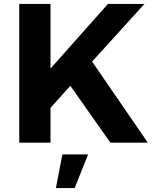

<svg xmlns="http://www.w3.org/2000/svg" viewBox="-20 -720 777 969"><path d="M444.8 -409.2 726.1 0H537.1L335 -287.1L234.9 -175.8V0H77.1V-700.2H234.9V-374L524.9 -700.2H709ZM262.2 229 294.9 59.1H424.8L356.9 229Z"/></svg>

Font: Montserrat arm SemiBold
Style: Regular
Weight: 600
Designer: Julieta Ulanovsky
Foundry: Julieta Ulanovsky
Version: Version 6.000;PS 006.000;hotconv 1.0.88;makeotf.lib2.5.64775